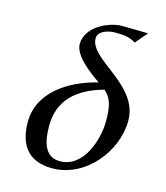

<svg xmlns="http://www.w3.org/2000/svg" viewBox="-107 -773 755 871"><g transform="rotate(15 271.0 -337.0)"><path d="M58 -160C58 -56 102 16 218 16C376 16 497 -138 497 -282C497 -452 257 -505 257 -605C257 -639 302 -653 336 -653C370 -653 402 -652 433 -632L481 -688C481 -688 396 -690 358 -690C297 -690 194 -643 194 -561C194 -506 278 -445 322 -415C187 -382 58 -298 58 -160ZM156 -167C156 -285 229 -355 356 -390C388 -362 400 -331 400 -255C400 -163 353 -24 244 -24C169 -24 156 -100 156 -167Z"/></g></svg>

Font: KpRoman
Style: SemiboldItalic
Weight: 600
Italic angle: -11°
Version: Version 0.66